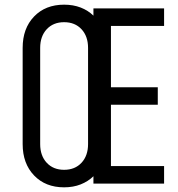

<svg xmlns="http://www.w3.org/2000/svg" viewBox="-20 -786 764 822"><path d="M254.5 16Q174.5 16 125.8 -35Q77 -86 77 -169V-581Q77 -664.5 125.8 -715.2Q174.5 -766 254.5 -766Q293.5 -766 325.2 -753.8Q357 -741.5 380 -719V-750H682.5V-675H455V-412.5H655.5V-337.5H455V-75H682.5V0H380V-31.5Q357 -9 325.2 3.5Q293.5 16 254.5 16ZM254.5 -59Q301 -59 329 -89.2Q357 -119.5 357 -169V-581Q357 -630.5 329 -660.8Q301 -691 254.5 -691Q208 -691 180 -660.8Q152 -630.5 152 -581V-169Q152 -119.5 180 -89.2Q208 -59 254.5 -59Z"/></svg>

Font: Mohave Light
Style: Regular
Weight: 400
Version: Version 2.003